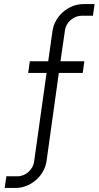

<svg xmlns="http://www.w3.org/2000/svg" viewBox="-73 -720 485 940"><path d="M94 71C89 111 52 143 13 143C-30 143 -42 143 -42 143L-50 200C-50 200 -71 200 5 200C77 200 145 141 155 68L215 -363H332L340 -420H223L245 -571C250 -611 287 -643 327 -643C370 -643 382 -643 382 -643L390 -700C390 -700 411 -700 335 -700C262 -700 194 -641 184 -568L163 -420H73L65 -363H155Z"/></svg>

Font: Abel
Style: Regular
Weight: 400
Designer: Matthew Desmond
Foundry: Matthew Desmond
Version: Version 1.002